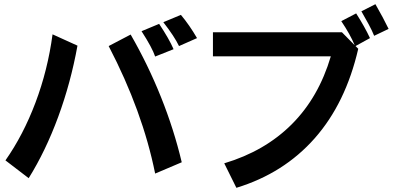

<svg xmlns="http://www.w3.org/2000/svg" viewBox="-20 -794 1880 917"><path d="M835 -574Q813 -620 760 -688L844 -723Q885 -674 921 -612ZM721 -524Q707 -566 656 -645L740 -680Q788 -608 809 -559ZM6 -28Q91 -149 149.5 -304Q208 -459 231 -630L350 -576Q318 -399 258 -236Q198 -73 117 57ZM721 35Q661 -263 499 -574L604 -629Q687 -485 749 -330Q811 -175 848 -19Z M1767 -623Q1757 -648 1740.5 -678.5Q1724 -709 1706 -740L1773 -774Q1812 -706 1836 -656ZM1691 -561Q1631 -301 1483 -133.5Q1335 34 1109 103L1051 -14Q1245 -72 1373.5 -200.5Q1502 -329 1560 -525H997V-640H1613L1674 -578Q1653 -629 1610 -693L1681 -730Q1722 -666 1747 -612L1678 -574Z"/></svg>

Font: LINE Seed Sans KR Bold
Style: Regular
Weight: 700
Designer: LINE BX Design & Sandoll Inc & Dalton Maag Ltd
Foundry: Sandoll Inc.
Version: Version 1.000